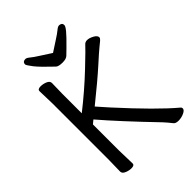

<svg xmlns="http://www.w3.org/2000/svg" viewBox="-257 -1014 1143 1143"><g transform="rotate(-45 315.0 -442.5)"><path d="M185 -5Q185 11 160 11Q141 11 121 3Q98 -6 98 -23L100 -118V-595L97 -701Q97 -717 122 -717Q142 -717 162 -709Q184 -700 184 -683L182 -594V-430Q289 -514 382 -602.5Q475 -691 485 -703.5Q495 -716 512.5 -716Q530 -716 553 -703.5Q576 -691 576 -676Q576 -668 565.5 -659Q555 -650 535 -634Q515 -618 452 -561Q389 -504 265 -404Q270 -399 283 -383.5Q296 -368 326 -335Q513 -129 622 -38Q628 -33 628 -26Q628 -12 605.5 -1.5Q583 9 558 9Q533 9 524 -5Q507 -27 485 -51Q306 -237 205 -355L182 -336V-117ZM315 -805Q348 -827 381 -848Q414 -869 430 -882.5Q446 -896 456 -896Q466 -896 473 -891Q480 -886 480 -874Q480 -864 460 -840Q440 -816 392 -769Q372 -750 359 -737Q346 -724 315 -724Q282 -724 270 -735Q200 -801 175 -833Q149 -867 149 -874Q149 -886 157 -892Q163 -896 173 -896Q183 -896 199 -882.5Q215 -869 248.5 -848Q282 -827 315 -805Z"/></g></svg>

Font: Moon Stars Kai
Style: Bold
Weight: 700
Designer: GuiWonder
Version: Version 1.101